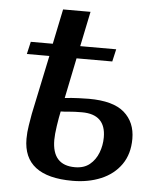

<svg xmlns="http://www.w3.org/2000/svg" viewBox="-49 -687 610 739"><g transform="rotate(5 256.0 -317.0)"><path d="M258 10Q68 10 68 -136Q68 -161 72.5 -188.5Q77 -216 80 -233L128 -461H41L52 -509H137L165 -644H271L243 -509H382L371 -461H233L201 -305Q229 -308 254 -309Q279 -310 294 -310Q388 -310 431 -272.5Q474 -235 474 -171Q474 -112 445.5 -71.5Q417 -31 368 -10.5Q319 10 258 10ZM263 -43Q298 -43 320 -61Q342 -79 353 -107.5Q364 -136 364 -167Q364 -256 272 -256Q243 -256 222.5 -254Q202 -252 190 -252Q185 -229 180 -195.5Q175 -162 175 -141Q175 -43 263 -43Z"/></g></svg>

Font: Noto Serif SemiCondensed Medium
Style: Italic
Weight: 500
Width: 4
Italic angle: -12°
Designer: Monotype Design Team
Foundry: Monotype Imaging Inc.
Version: Version 2.013